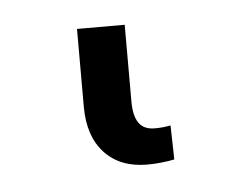

<svg xmlns="http://www.w3.org/2000/svg" viewBox="-29 22 307 241"><g transform="rotate(-5 124.5 142.5)"><path d="M148.4 231Q114.3 231 94.7 210Q75.2 189 75.2 151.9V53.7H135.3V150.4Q135.3 168.5 141.6 177.5Q147.9 186.5 161.6 186.5Q167.5 186.5 172.1 186Q176.8 185.5 181.6 184.6L182.6 227.5Q175.8 229 166.3 230Q156.7 231 148.4 231Z"/></g></svg>

Font: Inter 18pt Light
Style: Regular
Weight: 300
Designer: Rasmus Andersson
Foundry: rsms
Version: Version 4.001;git-66647c0bb